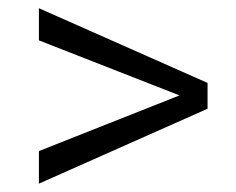

<svg xmlns="http://www.w3.org/2000/svg" viewBox="-20 -545 562 458"><path d="M408.2 -317.4 72.8 -184.6V-106.9L475.1 -285.6V-347.2L72.8 -525.4V-448.7Z"/></svg>

Font: Shabnam Light
Style: Regular
Weight: 300
Foundry: DejaVu fonts team - Redesigned by Saber Rastikerdar - Based on Vazir font
Version: Version 5.0.1